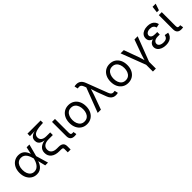

<svg xmlns="http://www.w3.org/2000/svg" viewBox="308 -2269 3991 3991"><g transform="rotate(-45 2303.0 -274.0)"><path d="M287.1 11.7Q216.3 11.7 162.1 -23.9Q107.9 -59.6 77.6 -122.8Q47.4 -186 47.4 -267.6Q47.4 -350.1 78.1 -413.1Q108.9 -476.1 163.8 -511.5Q218.8 -546.9 290 -546.9Q340.8 -546.9 377.7 -529.5Q414.6 -512.2 439.2 -483.2Q463.9 -454.1 479.2 -418.9Q494.6 -383.8 502.4 -349.1H533.7L539.1 -271L619.1 0H537.1L469.7 -271Q461.9 -302.2 449.2 -336.7Q436.5 -371.1 416.3 -401.4Q396 -431.6 365.5 -450.4Q335 -469.2 292 -469.2Q244.1 -469.2 208.7 -444.6Q173.3 -419.9 154.3 -374.8Q135.3 -329.6 135.3 -267.1Q135.3 -206.1 153.8 -160.9Q172.4 -115.7 206.8 -90.8Q241.2 -65.9 288.1 -65.9Q330.6 -65.9 361.8 -85.4Q393.1 -105 414.8 -136Q436.5 -167 449.7 -201.9Q462.9 -236.8 470.2 -268.1L529.3 -539.1H611.3L539.1 -268.1L533.7 -191.9H505.9Q496.1 -158.2 480 -122.3Q463.9 -86.4 438.2 -56.2Q412.6 -25.9 375.5 -7.1Q338.4 11.7 287.1 11.7Z M1060.1 140.1V45.9Q1060.1 28.3 1054.9 18.3Q1049.8 8.3 1037.6 4.2Q1025.4 0 1003.9 0H951.7Q838.4 0 773.4 -51.5Q708.5 -103 708.5 -192.9Q708.5 -238.3 724.1 -270.3Q739.7 -302.2 766.1 -323.7Q792.5 -345.2 825 -357.7Q857.4 -370.1 891.4 -376Q925.3 -381.8 956.1 -382.3L956.5 -372.1Q920.4 -373 883.3 -378.9Q846.2 -384.8 814.7 -399.9Q783.2 -415 763.9 -442.6Q744.6 -470.2 744.6 -514.2Q744.6 -566.4 771 -597.9Q797.4 -629.4 839.4 -645Q881.3 -660.6 927.7 -663.6V-660.2L742.2 -653.8V-727.5H1128.9V-657.7L1062.5 -653.8Q950.2 -647.5 891.1 -617.7Q832 -587.9 832 -523.9Q832 -472.2 871.1 -441.9Q910.2 -411.6 983.4 -411.6H1094.7V-334H973.6Q888.2 -334 842 -299.6Q795.9 -265.1 795.9 -202.1Q795.9 -141.6 838.9 -108.6Q881.8 -75.7 961.9 -75.7H1004.9Q1074.7 -75.7 1109.1 -46.9Q1143.6 -18.1 1143.6 44.4V140.1Z M1400.4 2.9Q1336.9 2.9 1306.4 -28.6Q1275.9 -60.1 1275.9 -120.1V-539.1H1362.8V-139.2Q1362.8 -102.5 1372.1 -88.1Q1381.3 -73.7 1409.7 -73.7Q1421.4 -73.7 1428.5 -74.7Q1435.5 -75.7 1441.4 -77.1L1455.1 -3.4Q1444.8 -1 1430.2 1Q1415.5 2.9 1400.4 2.9Z M1761.2 11.7Q1687.5 11.7 1632.1 -23.2Q1576.7 -58.1 1545.7 -121.1Q1514.6 -184.1 1514.6 -266.6Q1514.6 -350.6 1545.7 -413.8Q1576.7 -477.1 1632.1 -512Q1687.5 -546.9 1761.2 -546.9Q1835 -546.9 1890.6 -512Q1946.3 -477.1 1977.3 -413.8Q2008.3 -350.6 2008.3 -266.6Q2008.3 -184.1 1977.3 -121.1Q1946.3 -58.1 1890.6 -23.2Q1835 11.7 1761.2 11.7ZM1761.2 -65.9Q1814.9 -65.9 1850.3 -93.3Q1885.7 -120.6 1903.1 -166.3Q1920.4 -211.9 1920.4 -266.6Q1920.4 -321.8 1903.1 -367.9Q1885.7 -414.1 1850.3 -441.7Q1814.9 -469.2 1761.2 -469.2Q1708 -469.2 1672.9 -441.7Q1637.7 -414.1 1620.1 -368.2Q1602.5 -322.3 1602.5 -266.6Q1602.5 -211.9 1620.1 -166.3Q1637.7 -120.6 1672.6 -93.3Q1707.5 -65.9 1761.2 -65.9Z M2079.6 0 2286.6 -542 2271 -583Q2257.8 -618.2 2242.2 -635Q2226.6 -651.9 2207.3 -655.8Q2188 -659.7 2163.1 -654.8L2144.5 -653.3L2127.4 -728.5Q2136.7 -731.9 2153.6 -734.4Q2170.4 -736.8 2188.5 -736.8Q2225.6 -736.8 2255.4 -723.6Q2285.2 -710.4 2308.3 -683.3Q2331.5 -656.2 2347.2 -614.3L2526.9 -145Q2540 -110.8 2555.7 -93.5Q2571.3 -76.2 2590.8 -72Q2610.4 -67.9 2635.3 -72.3L2653.3 -74.2L2670.9 1Q2661.6 3.9 2645.5 6.6Q2629.4 9.3 2609.4 9.3Q2573.2 9.3 2543.5 -3.9Q2513.7 -17.1 2490.5 -44.2Q2467.3 -71.3 2451.7 -113.3L2374.5 -317.9Q2356.4 -366.7 2343.5 -412.4Q2330.6 -458 2316.4 -504.4H2346.2Q2332.5 -459.5 2319.8 -412.6Q2307.1 -365.7 2289.6 -317.9L2174.3 0Z M2972.7 11.7Q2898.9 11.7 2843.5 -23.2Q2788.1 -58.1 2757.1 -121.1Q2726.1 -184.1 2726.1 -266.6Q2726.1 -350.6 2757.1 -413.8Q2788.1 -477.1 2843.5 -512Q2898.9 -546.9 2972.7 -546.9Q3046.4 -546.9 3102.1 -512Q3157.7 -477.1 3188.7 -413.8Q3219.7 -350.6 3219.7 -266.6Q3219.7 -184.1 3188.7 -121.1Q3157.7 -58.1 3102.1 -23.2Q3046.4 11.7 2972.7 11.7ZM2972.7 -65.9Q3026.4 -65.9 3061.8 -93.3Q3097.2 -120.6 3114.5 -166.3Q3131.8 -211.9 3131.8 -266.6Q3131.8 -321.8 3114.5 -367.9Q3097.2 -414.1 3061.8 -441.7Q3026.4 -469.2 2972.7 -469.2Q2919.4 -469.2 2884.3 -441.7Q2849.1 -414.1 2831.5 -368.2Q2814 -322.3 2814 -266.6Q2814 -211.9 2831.5 -166.3Q2849.1 -120.6 2884 -93.3Q2918.9 -65.9 2972.7 -65.9Z M3500.5 9.3 3291 -539.1H3385.7L3501 -221.2Q3518.6 -173.8 3531.2 -126.7Q3543.9 -79.6 3557.6 -35.2H3528.3Q3542 -79.6 3554.9 -126.7Q3567.9 -173.8 3585 -221.2L3699.7 -539.1H3793.9L3584 9.3ZM3499 204.1V-3.9H3585.9V204.1Z M4084 10.3Q4022.5 10.3 3973.1 -9Q3923.8 -28.3 3895.5 -63.5Q3867.2 -98.6 3867.2 -146Q3867.2 -171.4 3877.2 -195.8Q3887.2 -220.2 3910.4 -240Q3933.6 -259.8 3973.4 -271.5Q4013.2 -283.2 4072.3 -283.2H4143.6V-240.2H4080.6Q4043 -240.2 4015.6 -229Q3988.3 -217.8 3973.1 -197.8Q3958 -177.7 3958 -151.9Q3958 -113.8 3993.2 -90.3Q4028.3 -66.9 4087.4 -66.9Q4126 -66.9 4150.6 -77.1Q4175.3 -87.4 4189 -107.9Q4202.6 -128.4 4209 -158.7L4294.4 -143.1Q4285.6 -95.2 4258.8 -60.8Q4231.9 -26.4 4188 -8.1Q4144 10.3 4084 10.3ZM4074.2 -258.8Q4015.6 -258.8 3977.5 -269.5Q3939.5 -280.3 3917.5 -298.8Q3895.5 -317.4 3886.7 -340.8Q3877.9 -364.3 3877.9 -388.7Q3877.9 -438 3903.8 -473.4Q3929.7 -508.8 3976.3 -527.8Q4022.9 -546.9 4084 -546.9Q4141.6 -546.9 4182.9 -530Q4224.1 -513.2 4249.5 -481.7Q4274.9 -450.2 4284.7 -405.8L4201.7 -387.7Q4192.4 -426.3 4163.8 -448.5Q4135.3 -470.7 4083.5 -470.7Q4030.3 -470.7 3998 -447.5Q3965.8 -424.3 3965.8 -387.7Q3965.8 -355 3994.9 -334.2Q4023.9 -313.5 4082.5 -313.5H4143.6V-258.8Z M4539.6 2.9Q4476.1 2.9 4445.6 -28.6Q4415 -60.1 4415 -120.1V-539.1H4502V-139.2Q4502 -102.5 4511.2 -88.1Q4520.5 -73.7 4548.8 -73.7Q4560.5 -73.7 4567.6 -74.7Q4574.7 -75.7 4580.6 -77.1L4594.2 -3.4Q4584 -1 4569.3 1Q4554.7 2.9 4539.6 2.9ZM4428.2 -609.4 4445.3 -753.4H4537.1L4488.8 -609.4Z"/></g></svg>

Font: Inter 18pt
Style: Regular
Weight: 400
Designer: Rasmus Andersson
Foundry: rsms
Version: Version 4.001;git-66647c0bb